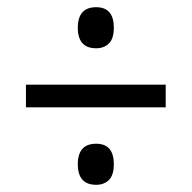

<svg xmlns="http://www.w3.org/2000/svg" viewBox="-20 -624 532 533"><path d="M196 -547Q196 -604 247 -604Q296 -604 296 -547Q296 -517 282.5 -503.5Q269 -490 247 -490Q196 -490 196 -547ZM52 -389H440V-326H52ZM196 -168Q196 -225 247 -225Q296 -225 296 -168Q296 -138 282.5 -124.5Q269 -111 247 -111Q196 -111 196 -168Z"/></svg>

Font: Noto Serif NarrowSemiBold
Style: Regular
Weight: 600
Width: 4
Designer: Monotype Design Team
Foundry: Monotype Imaging Inc.
Version: Version 1.001